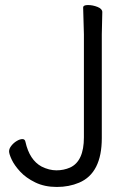

<svg xmlns="http://www.w3.org/2000/svg" viewBox="-20 -725 532 762"><path d="M386 -677 384 -588V-177Q384 -38 294 0Q254 17 205.5 17Q157 17 120 -1Q83 -19 60 -44Q37 -69 26.5 -91.5Q16 -114 16 -124.5Q16 -135 25 -146.5Q34 -158 46.5 -165.5Q59 -173 69 -173Q79 -173 81 -162Q97 -90 145 -64Q175 -49 204 -49Q233 -49 258 -60Q313 -85 313 -180V-589L310 -695Q310 -705 329 -705Q348 -705 367 -697.5Q386 -690 386 -677Z"/></svg>

Font: LXGW WenKai
Style: Regular
Weight: 400
Designer: LXGW / Fontworks Inc.
Foundry: LXGW / Fontworks Inc.
Version: Version 1.520; June 14, 2025